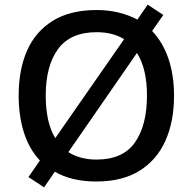

<svg xmlns="http://www.w3.org/2000/svg" viewBox="-20 -768 826 823"><path d="M726 -358Q726 -247 689 -164.5Q652 -82 578 -36Q504 10 393 10Q287 10 215 -32L169 35L102 -9L151 -80Q105 -129 82.5 -200Q60 -271 60 -359Q60 -469 96 -551Q132 -633 206.5 -679Q281 -725 394 -725Q446 -725 489.5 -714Q533 -703 569 -684L613 -748L680 -704L632 -635Q678 -587 702 -516.5Q726 -446 726 -358ZM610 -358Q610 -474 567 -541L273 -116Q296 -101 326.5 -92.5Q357 -84 393 -84Q507 -84 558.5 -157.5Q610 -231 610 -358ZM176 -358Q176 -302 186 -256Q196 -210 217 -176L512 -600Q464 -630 394 -630Q282 -630 229 -558Q176 -486 176 -358Z"/></svg>

Font: Noto Sans Javanese Medium
Style: Regular
Weight: 500
Version: Version 2.004